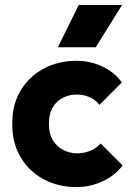

<svg xmlns="http://www.w3.org/2000/svg" viewBox="-20 -750 534 780"><path d="M291 10Q216 10 157 -22Q98 -54 64 -111Q30 -168 30 -242V-252Q30 -327 64.5 -383.5Q99 -440 158 -471.5Q217 -503 291 -503Q347 -503 396.5 -479.5Q446 -456 475 -415L384 -324Q367 -346 342.5 -356Q318 -366 292 -366Q261 -366 235 -352.5Q209 -339 194 -313.5Q179 -288 179 -252V-242Q179 -206 194.5 -180.5Q210 -155 236.5 -141Q263 -127 294 -127Q318 -127 343 -136Q368 -145 389 -167L478 -78Q449 -38 398 -14Q347 10 291 10ZM215 -558 300 -730H476L369 -558Z"/></svg>

Font: SUSE ExtraBold
Style: Regular
Weight: 800
Designer: Rene Bieder
Foundry: SUSE
Version: Version 1.000